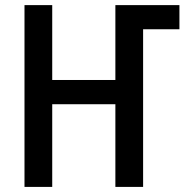

<svg xmlns="http://www.w3.org/2000/svg" viewBox="-20 -734 732 754"><path d="M76.2 0V-713.9H185.1V-419.9H433.1V-713.9H684.6V-619.1H542V0H433.1V-324.7H185.1V0Z"/></svg>

Font: Open Sans
Style: Regular
Weight: 600
Width: 3
Foundry: Ascender Corporation
Version: Version 1.000